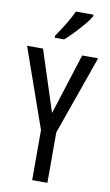

<svg xmlns="http://www.w3.org/2000/svg" viewBox="-102 -993 596 1043"><g transform="rotate(10 196.0 -471.5)"><path d="M197 -378 304 -714H392L238 -278V0H154V-276L0 -714H88ZM326 -934Q314 -913 290 -884.5Q266 -856 239.5 -828.5Q213 -801 192 -783H140V-794Q198 -876 229 -943H326Z"/></g></svg>

Font: Noto Sans Georgian ExtraCondensed
Style: Regular
Weight: 400
Width: 2
Designer: Monotype Design Team, Akaki Razmadze
Foundry: Google LLC
Version: Version 2.005; ttfautohint (v1.8.4.7-5d5b)